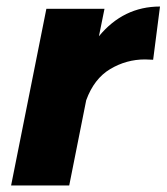

<svg xmlns="http://www.w3.org/2000/svg" viewBox="-20 -568 510 588"><path d="M192 0H14L122 -541H300L283 -457Q358 -548 470 -548L449 -385L424 -386Q367 -386 317.5 -356.5Q268 -327 244 -261Z"/></svg>

Font: Argentum Sans
Style: Bold Italic
Weight: 700
Italic angle: -11°
Designer: Julieta Ulanovsky (font), Cristiano Sobral (main changes and remaster)
Foundry: Julieta Ulanovsky (font), Cristiano Sobral (main changes and remaster)
Version: Version 2.007;June 15, 2022;FontCreator 14.0.0.2814 64-bit; 